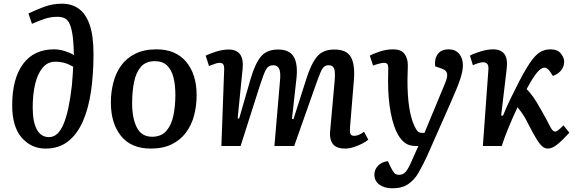

<svg xmlns="http://www.w3.org/2000/svg" viewBox="-20 -790 3112 1039"><path d="M134 -717Q175 -737 220 -753.5Q265 -770 315 -770Q368 -770 406 -743Q444 -716 465 -656.5Q486 -597 486 -497Q486 -389 472.5 -296Q459 -203 428.5 -133.5Q398 -64 348.5 -25Q299 14 226 14Q149 14 97.5 -45Q46 -104 46 -220Q46 -364 104.5 -443.5Q163 -523 273 -523Q301 -523 331 -513.5Q361 -504 380 -492Q379 -521 378 -542Q377 -563 375 -582Q369 -632 358.5 -657Q348 -682 331.5 -690.5Q315 -699 291 -699Q254 -699 221.5 -688Q189 -677 153 -661ZM245 -48Q295 -48 324.5 -120Q354 -192 369 -328Q372 -361 373.5 -386Q375 -411 376 -429Q352 -443 329 -449.5Q306 -456 279 -456Q238 -456 211 -424Q184 -392 170.5 -336.5Q157 -281 157 -209Q157 -130 179.5 -89Q202 -48 245 -48Z M796 14Q690 14 635 -54Q580 -122 580 -235Q580 -292 593.5 -344Q607 -396 636 -436Q665 -476 712.5 -499.5Q760 -523 827 -523Q931 -523 987.5 -455.5Q1044 -388 1044 -275Q1044 -218 1030.5 -166Q1017 -114 987 -73.5Q957 -33 910 -9.5Q863 14 796 14ZM803 -50Q853 -50 880.5 -82Q908 -114 918.5 -165.5Q929 -217 929 -276Q929 -329 919 -370Q909 -411 884.5 -435Q860 -459 818 -459Q769 -459 742.5 -428.5Q716 -398 705.5 -346.5Q695 -295 695 -231Q695 -150 720.5 -100Q746 -50 803 -50Z M1495 -351Q1500 -399 1490.5 -418Q1481 -437 1459 -437Q1432 -437 1419 -413Q1406 -389 1385 -323L1282 0H1178L1193 -411Q1194 -432 1188.5 -441Q1183 -450 1167 -450Q1158 -450 1145.5 -445.5Q1133 -441 1111 -433L1093 -489Q1113 -499 1149 -510.5Q1185 -522 1217 -522Q1303 -522 1293 -418L1266 -150L1274 -148L1337 -366Q1361 -447 1392.5 -484.5Q1424 -522 1485 -522Q1547 -522 1570 -482Q1593 -442 1584 -363L1560 -147L1568 -145L1638 -364Q1664 -446 1696 -484Q1728 -522 1789 -522Q1857 -522 1879.5 -480Q1902 -438 1895 -356L1874 -100Q1872 -76 1876.5 -65.5Q1881 -55 1897 -55Q1921 -55 1950 -77L1973 -34Q1960 -23 1938.5 -12Q1917 -1 1893 6.5Q1869 14 1848 14Q1800 14 1781.5 -10.5Q1763 -35 1766 -75L1791 -353Q1795 -401 1788 -419Q1781 -437 1758 -437Q1744 -437 1734 -429Q1724 -421 1713.5 -396Q1703 -371 1685 -320L1572 0H1465Z M2290 57Q2268 104 2245.5 143.5Q2223 183 2189.5 206Q2156 229 2103 229Q2060 229 2033 209Q2006 189 2006 156Q2006 127 2026 106.5Q2046 86 2079 82L2093 112Q2105 136 2113.5 146Q2122 156 2140 156Q2162 156 2176.5 138.5Q2191 121 2211 74L2244 0H2232Q2197 0 2175.5 -14Q2154 -28 2135 -59Q2110 -101 2095 -177Q2080 -253 2080 -349Q2080 -365 2080.5 -385.5Q2081 -406 2081 -422Q2081 -438 2075.5 -444Q2070 -450 2058 -450Q2048 -450 2029.5 -445Q2011 -440 1999 -435L1981 -489Q1999 -499 2035 -511Q2071 -523 2107 -523Q2150 -523 2168.5 -499Q2187 -475 2187 -436Q2187 -418 2186 -399.5Q2185 -381 2185 -356Q2185 -272 2194 -212Q2203 -152 2222 -109Q2233 -86 2241.5 -78.5Q2250 -71 2263 -71H2277L2387 -336Q2403 -373 2399.5 -391.5Q2396 -410 2370 -419L2335 -431Q2330 -472 2349 -497.5Q2368 -523 2408 -523Q2444 -523 2464.5 -499Q2485 -475 2485 -437Q2485 -404 2469 -357.5Q2453 -311 2415 -226Z M2692 -165 2702 -164Q2720 -209 2743.5 -257.5Q2767 -306 2789.5 -349.5Q2812 -393 2829 -420Q2860 -474 2889.5 -498.5Q2919 -523 2959 -523Q2997 -523 3015 -500.5Q3033 -478 3033 -456Q3033 -431 3017.5 -410.5Q3002 -390 2972 -379L2954 -406Q2941 -424 2927 -424Q2908 -424 2885 -396Q2875 -384 2861 -362Q2847 -340 2830 -308Q2849 -288 2866 -264.5Q2883 -241 2910 -192Q2941 -138 2955.5 -108Q2970 -78 2984 -78Q2992 -78 3004.5 -88.5Q3017 -99 3029 -112L3061 -72Q3024 -31 2996 -8.5Q2968 14 2945 14Q2929 14 2915 2.5Q2901 -9 2882 -40Q2863 -71 2833 -130Q2821 -155 2807.5 -174Q2794 -193 2781 -210Q2754 -154 2730.5 -96Q2707 -38 2695 0H2593L2623 -414Q2626 -453 2595 -453Q2584 -453 2569 -448.5Q2554 -444 2539 -437L2523 -489Q2545 -501 2582 -512Q2619 -523 2648 -523Q2735 -523 2722 -418Z"/></svg>

Font: Literata 12pt Medium
Style: Italic
Weight: 500
Italic angle: -2°
Designer: Latin by Veronika Burian and Jose Scaglione. Greek by Irene Vlachou. Cyrillic by Vera Evstafieva
Foundry: TypeTogether
Version: Version 3.002